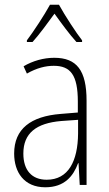

<svg xmlns="http://www.w3.org/2000/svg" viewBox="-20 -850 460 814"><path d="M230 -830H192C168 -786 122 -716 94 -679V-672H118C147 -704 184 -755 211 -792C239 -753 274 -705 304 -672H328V-679C305 -708 255 -784 230 -830ZM210 -605C165 -605 119 -592 80 -569L94 -538C136 -562 174 -571 208 -571C279 -571 310 -532 310 -419V-373L237 -367C111 -357 40 -304 40 -199C40 -120 82 -56 172 -56C254 -56 291 -104 311 -158H313L318 -66H347V-423C347 -552 305 -605 210 -605ZM240 -337 311 -342V-284C310 -167 270 -88 178 -88C115 -88 79 -128 79 -199C79 -285 133 -328 240 -337Z"/></svg>

Font: Noto Sans Malayalam UI Condensed ExtraLight
Style: Regular
Weight: 200
Width: 3
Designer: Jelle Bosma - Monotype Design Team
Foundry: Monotype Imaging Inc.
Version: Version 2.104